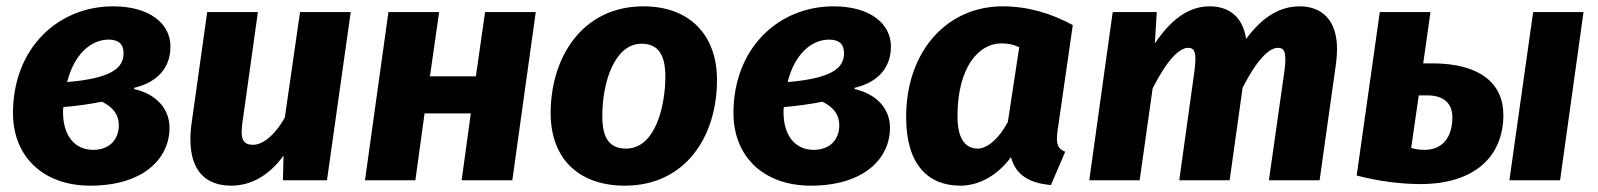

<svg xmlns="http://www.w3.org/2000/svg" viewBox="-20 -569 5044 606"><path d="M404 -292C480 -310 518 -358 518 -422C518 -494 453 -549 337 -549C163 -549 21 -417 21 -212C21 -75 116 17 265 17C431 17 515 -67 515 -166C515 -225 474 -272 403 -288ZM355 -174C355 -128 325 -96 274 -96C219 -96 179 -137 179 -215C179 -220 179 -226 180 -231C224 -235 262 -240 302 -248C338 -230 355 -206 355 -174ZM323 -444C354 -444 370 -430 370 -401C370 -357 337 -322 192 -310C213 -395 265 -444 323 -444Z M634 -531 585 -182C582 -163 581 -145 581 -129C581 -29 630 17 710 17C771 17 829 -14 875 -78L873 0H1012L1087 -531H927L879 -198C845 -138 807 -112 779 -112C750 -112 737 -126 745 -181L794 -531Z M1597 0 1671 -531H1511L1482 -328H1337L1366 -531H1206L1132 0H1291L1320 -211H1466L1437 0Z M2011 -549C1817 -549 1718 -387 1718 -212C1718 -67 1808 17 1952 17C2142 17 2243 -136 2243 -317C2243 -458 2157 -549 2011 -549ZM2005 -431C2056 -431 2080 -398 2080 -327C2080 -238 2050 -100 1956 -100C1905 -100 1881 -131 1881 -203C1881 -310 1920 -431 2005 -431Z M2678 -292C2754 -310 2792 -358 2792 -422C2792 -494 2727 -549 2611 -549C2437 -549 2295 -417 2295 -212C2295 -75 2390 17 2539 17C2705 17 2789 -67 2789 -166C2789 -225 2748 -272 2677 -288ZM2629 -174C2629 -128 2599 -96 2548 -96C2493 -96 2453 -137 2453 -215C2453 -220 2453 -226 2454 -231C2498 -235 2536 -240 2576 -248C2612 -230 2629 -206 2629 -174ZM2597 -444C2628 -444 2644 -430 2644 -401C2644 -357 2611 -322 2466 -310C2487 -395 2539 -444 2597 -444Z M3366 -490C3297 -527 3225 -549 3144 -549C2972 -549 2840 -411 2840 -199C2840 -49 2910 17 3011 17C3070 17 3128 -15 3171 -73C3185 -19 3226 9 3297 15L3342 -90C3318 -100 3312 -115 3318 -157ZM3066 -100C3031 -100 3002 -125 3002 -202C3002 -358 3070 -432 3140 -432C3162 -432 3177 -429 3197 -420L3161 -184C3134 -133 3097 -100 3066 -100Z M3861 0 3902 -292C3947 -381 3986 -418 4013 -418C4028 -418 4037 -412 4037 -382C4037 -372 4036 -360 4034 -345L3985 0H4145L4197 -370C4199 -386 4200 -401 4200 -414C4200 -508 4150 -549 4082 -549C4022 -549 3966 -518 3913 -446C3903 -517 3857 -549 3799 -549C3735 -549 3680 -513 3625 -432L3631 -531H3492L3418 0H3577L3618 -290C3664 -381 3703 -418 3730 -418C3745 -418 3753 -411 3753 -383C3753 -373 3752 -361 3750 -345L3702 0Z M4904 0 4978 -531H4819L4744 0ZM4463 12C4635 12 4725 -76 4725 -206C4725 -308 4648 -369 4501 -369H4472L4495 -531H4335L4262 -15C4331 3 4402 12 4463 12ZM4485 -268C4534 -268 4564 -245 4564 -199C4564 -133 4531 -96 4476 -96C4461 -96 4448 -98 4434 -102L4458 -268Z"/></svg>

Font: Fira Sans OT
Style: Bold Italic
Weight: 700
Italic angle: -8°
Designer: Carrois Corporate & Edenspiekermann
Foundry: Carrois Corporate GbR & Edenspiekermann AG
Version: Version 2.001